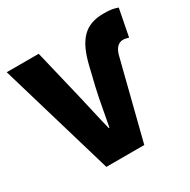

<svg xmlns="http://www.w3.org/2000/svg" viewBox="-160 -804 938 947"><g transform="rotate(-30 309.0 -331.0)"><path d="M182 0H398L510 -442C518 -476 536 -502 566 -502C578 -502 590 -498 598 -496L628 -650C606 -658 588 -662 548 -662C442 -662 390 -606 358 -474L332 -366C316 -296 306 -230 292 -160H288C270 -230 257 -296 240 -366L172 -650H-10Z"/></g></svg>

Font: Giro Sans Black
Style: Regular
Weight: 900
Designer: Paul D. Hunt
Foundry: Adobe Systems Incorporated
Version: Version 1.000;PS 1.0;hotconv 1.0.88;makeotf.lib2.5.647800